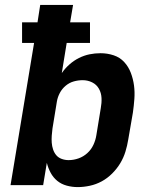

<svg xmlns="http://www.w3.org/2000/svg" viewBox="-20 -755 640 783"><path d="M297 8Q274 8 252 2Q230 -4 213.5 -17.5Q197 -31 186.5 -50.5Q176 -70 171 -91L156 0H23L119 -580H70V-664H133L144 -735H278L266 -664H347V-580H252L232 -457Q245 -476 263 -492Q281 -508 302 -518.5Q323 -529 345 -533.5Q367 -538 390 -538Q418 -538 443.5 -529.5Q469 -521 486.5 -502Q504 -483 513.5 -458Q523 -433 526.5 -406.5Q530 -380 528 -352Q526 -324 522 -296L503 -186Q499 -161 491.5 -136.5Q484 -112 470.5 -89.5Q457 -67 437.5 -47.5Q418 -28 395 -15.5Q372 -3 346.5 2.5Q321 8 297 8ZM260 -102Q280 -102 300 -109Q320 -116 336 -130.5Q352 -145 361 -164.5Q370 -184 373 -204L391 -314Q395 -335 394 -355.5Q393 -376 383.5 -393Q374 -410 356 -419Q338 -428 317 -428Q299 -428 281 -423Q263 -418 248 -405.5Q233 -393 224 -376Q215 -359 212 -341L194 -231Q192 -216 191 -201.5Q190 -187 191 -173Q192 -159 196.5 -145.5Q201 -132 209.5 -122Q218 -112 231.5 -107Q245 -102 260 -102Z"/></svg>

Font: Iosevka Curly XBdEx
Style: Italic
Weight: 800
Width: 7
Italic angle: -9°
Monospace: yes
Designer: Belleve Invis
Foundry: Belleve Invis
Version: Version 11.1.0; ttfautohint (v1.8.3)